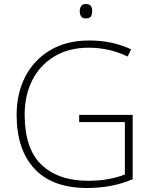

<svg xmlns="http://www.w3.org/2000/svg" viewBox="-20 -994 762 958"><path d="M375 -421H642V-100Q592 -78 534.5 -67Q477 -56 414 -56Q242 -56 152.5 -151.5Q63 -247 63 -421Q63 -528 106 -611.5Q149 -695 230.5 -743.5Q312 -792 425 -792Q483 -792 535 -781Q587 -770 634 -748L617 -712Q569 -735 520.5 -745.5Q472 -756 424 -756Q324 -756 252 -713Q180 -670 141.5 -594.5Q103 -519 103 -422Q103 -252 187 -172Q271 -92 420 -92Q476 -92 521 -100.5Q566 -109 603 -123V-385H375ZM408 -974Q427 -974 433.5 -964Q440 -954 440 -938Q440 -922 433.5 -912Q427 -902 408 -902Q392 -902 385 -912Q378 -922 378 -938Q378 -954 385 -964Q392 -974 408 -974Z"/></svg>

Font: Noto Sans Malayalam UI ExtraLight
Style: Regular
Weight: 200
Designer: Jelle Bosma - Monotype Design Team
Foundry: Monotype Imaging Inc.
Version: Version 2.104; ttfautohint (v1.8.4.7-5d5b)